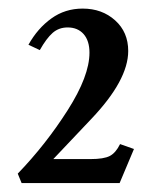

<svg xmlns="http://www.w3.org/2000/svg" viewBox="-20 -670 344 438"><path d="M29.3 -252.4 20.5 -273.9Q84.5 -340.3 134.3 -418.5Q184.1 -496.6 184.1 -549.8Q184.1 -577.1 170.7 -592.3Q157.2 -607.4 134.3 -607.4Q114.3 -607.4 100.1 -595Q85.9 -582.5 70.8 -555.7L44.9 -567.9Q65.9 -605.5 97.2 -627.9Q128.4 -650.4 168.5 -650.4Q212.9 -650.4 242.7 -623.5Q272.5 -596.7 272.5 -553.7Q272.5 -487.3 188.5 -398.9L101.6 -307.1H186.5Q216.8 -307.1 230.5 -314.2Q244.1 -321.3 253.9 -341.3L285.6 -330.1L252.9 -252.4Z"/></svg>

Font: Elstob 6pt SemiBold
Style: Regular
Weight: 600
Designer: Peter S. Baker
Version: Version 1.015